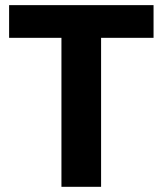

<svg xmlns="http://www.w3.org/2000/svg" viewBox="-20 -720 626 740"><path d="M216.8 -574.2H15.1V-700.2H571.8V-574.2H369.6V0H216.8Z"/></svg>

Font: DavidDev Light
Style: Regular
Weight: 300
Designer: David.dev
Foundry: David.dev
Version: Version 1.001;FEAKit 1.0